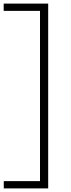

<svg xmlns="http://www.w3.org/2000/svg" viewBox="-40 -828 396 1068"><path d="M-19 220V179.5H182.5V-767.5H-19.5V-808H228V220Z"/></svg>

Font: Encode Sans SmExp XLt
Style: Regular
Weight: 200
Width: 6
Designer: Multiple Designers
Foundry: Impallari Type
Version: Version 3.002; ttfautohint (v1.8.3) -l 8 -r 50 -G 200 -x 14 